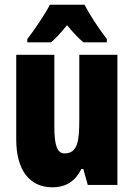

<svg xmlns="http://www.w3.org/2000/svg" viewBox="-20 -786 569 816"><path d="M339 -766H192C175 -731 123 -654 96 -620V-606H197C214 -620 237 -645 265 -679C292 -646 315 -622 335 -606H434V-620C394 -673 362 -722 339 -766ZM479 -553H317V-280C317 -191 312 -134 254 -134C222 -134 211 -172 211 -246V-553H49V-193C49 -64 105 10 202 10C261 10 300 -16 326 -68H334L353 0H479Z"/></svg>

Font: Noto Sans Armenian ExtraCondensed Black
Style: Regular
Weight: 900
Width: 2
Designer: Monotype Design Team
Foundry: Monotype Imaging Inc.
Version: Version 2.008